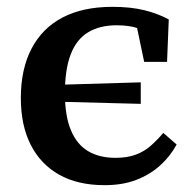

<svg xmlns="http://www.w3.org/2000/svg" viewBox="-20 -528 568 562"><path d="M286 14Q208 14 153.5 -16.5Q99 -47 70 -104Q41 -161 41 -241Q41 -326 72.5 -386Q104 -446 163.5 -477Q223 -508 309 -508Q363 -508 403 -498Q443 -488 474 -471L469 -347H402L376 -471L428 -424Q406 -438 381.5 -446Q357 -454 321 -454Q272 -454 238 -433.5Q204 -413 187 -369Q170 -325 170 -255Q170 -189 187.5 -147Q205 -105 238 -85.5Q271 -66 318 -66Q353 -66 378 -75.5Q403 -85 422 -102Q441 -119 458 -139L497 -105Q478 -70 448.5 -43.5Q419 -17 379 -1.5Q339 14 286 14ZM123 -231V-279L392 -287V-224Z"/></svg>

Font: Source Serif 4 SemiBold
Style: Regular
Weight: 600
Designer: Frank Grießhammer
Foundry: Adobe Systems Incorporated
Version: Version 4.004;hotconv 1.0.116;makeotfexe 2.5.65601